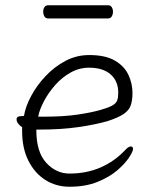

<svg xmlns="http://www.w3.org/2000/svg" viewBox="-20 -693 583 729"><path d="M162 -623Q153 -623 148.5 -631Q144 -639 144 -649Q144 -658 148.5 -665.5Q153 -673 163 -673H391Q400 -673 404.5 -665.5Q409 -658 409 -648Q409 -639 404.5 -631Q400 -623 390 -623ZM118 -201V-198Q118 -116 155.5 -75Q193 -34 244 -34Q309 -34 362.5 -57.5Q416 -81 456 -124Q468 -137 477 -137Q485 -137 485 -127Q485 -118 470 -95Q455 -72 425.5 -46.5Q396 -21 350.5 -2.5Q305 16 244 16Q193 16 152.5 -9.5Q112 -35 88 -82.5Q64 -130 64 -195V-210Q43 -224 43 -240Q43 -252 60 -252Q62 -252 66.5 -252.5Q71 -253 71 -253Q77 -289 98.5 -329Q120 -369 153 -404Q186 -439 228 -461.5Q270 -484 319 -484Q380 -484 416 -463Q452 -442 467.5 -409Q483 -376 483 -340Q483 -311 476 -292Q469 -273 448.5 -259.5Q428 -246 388 -233Q343 -220 278 -210.5Q213 -201 130 -201ZM146 -250Q222 -250 275.5 -258Q329 -266 363 -276Q394 -285 407.5 -293Q421 -301 425 -312Q429 -323 429 -341Q429 -385 400 -410.5Q371 -436 318 -436Q281 -436 248 -417.5Q215 -399 189.5 -370Q164 -341 147 -309Q130 -277 125 -250Z"/></svg>

Font: Moon Stars Kai T Light
Style: Regular
Weight: 300
Designer: GuiWonder
Version: Version 1.101